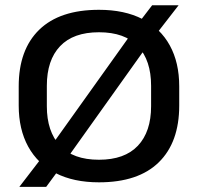

<svg xmlns="http://www.w3.org/2000/svg" viewBox="-20 -692 767 744"><path d="M363.5 14.5Q265 14.5 195.5 -21.2Q126 -57 89.2 -124Q52.5 -191 52.5 -283V-357.5Q52.5 -499.5 132 -576.8Q211.5 -654 363.5 -654Q462.5 -654 532 -618.2Q601.5 -582.5 638 -516Q674.5 -449.5 674.5 -357.5V-283Q674.5 -140.5 595.2 -63Q516 14.5 363.5 14.5ZM55 32 149.5 -91 175.5 -122.5 502.5 -580.5 513.5 -598.5 569.5 -671.5H672L577 -549L553.5 -518.5L229.5 -64L219.5 -50L159 32ZM363.5 -73Q463 -73 514.2 -127.2Q565.5 -181.5 565.5 -280.5V-359.5Q565.5 -458 514.8 -512.5Q464 -567 363.5 -567Q264 -567 212.8 -513Q161.5 -459 161.5 -359.5V-280.5Q161.5 -182.5 212.2 -127.8Q263 -73 363.5 -73Z"/></svg>

Font: Anek Gurmukhi Medium SemiExpanded
Style: Regular
Weight: 500
Width: 6
Version: Version 1.003